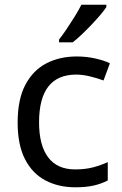

<svg xmlns="http://www.w3.org/2000/svg" viewBox="-20 -786 520 816"><path d="M300 10Q229 10 173.5 -19Q118 -48 86.5 -109Q55 -170 55 -265Q55 -364 88 -426Q121 -488 177.5 -517Q234 -546 306 -546Q347 -546 385 -537.5Q423 -529 447 -517L420 -444Q396 -453 364 -461Q332 -469 304 -469Q146 -469 146 -266Q146 -169 184.5 -117.5Q223 -66 299 -66Q343 -66 376.5 -75Q410 -84 438 -97V-19Q411 -5 378.5 2.5Q346 10 300 10ZM432 -756Q423 -742 406 -722Q389 -702 368.5 -680.5Q348 -659 327.5 -639.5Q307 -620 289 -606H231V-618Q246 -637 263.5 -663Q281 -689 298 -716.5Q315 -744 326 -766H432Z"/></svg>

Font: Noto Sans Balinese
Style: Regular
Weight: 400
Designer: Aditya Bayu, David Williams
Foundry: David Williams
Version: Version 2.003